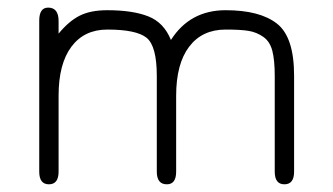

<svg xmlns="http://www.w3.org/2000/svg" viewBox="-20 -477 875 504"><path d="M261.7 -399.4Q201.2 -399.4 167.5 -354.5Q133.8 -309.6 133.8 -225.6V-26.4Q133.8 6.8 108.4 6.8Q83 6.8 83 -26.4V-422.9Q83 -457 106.4 -457Q133.8 -457 133.8 -421.9V-388.7Q161.1 -421.9 189.5 -436Q217.8 -450.2 261.7 -450.2Q328.1 -450.2 369.1 -434.1Q410.2 -418 428.7 -372.1Q478.5 -450.2 572.3 -450.2Q662.1 -450.2 707 -415Q752 -379.9 752 -278.3V-26.4Q752 6.8 726.6 6.8Q701.2 6.8 701.2 -26.4V-277.3Q701.2 -319.3 694.8 -343.8Q688.5 -368.2 670.9 -380.4Q653.3 -392.6 632.3 -396Q611.3 -399.4 572.3 -399.4Q510.7 -399.4 476.6 -354.5Q442.4 -309.6 442.4 -225.6V-26.4Q442.4 6.8 418 6.8Q391.6 6.8 391.6 -26.4V-277.3Q391.6 -356.4 364.7 -377.9Q337.9 -399.4 261.7 -399.4Z"/></svg>

Font: Jura
Style: Book
Weight: 400
Version: Version 2.3